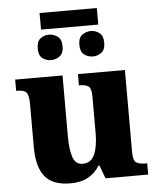

<svg xmlns="http://www.w3.org/2000/svg" viewBox="-58 -910 797 969"><g transform="rotate(-5 340.0 -425.0)"><path d="M179 -776V-860H469V-776ZM216 -618Q192 -618 173 -632.5Q154 -647 154 -682Q154 -718 173 -732.5Q192 -747 216 -747Q240 -747 260 -732.5Q280 -718 280 -682Q280 -647 260 -632.5Q240 -618 216 -618ZM429 -618Q404 -618 384.5 -632.5Q365 -647 365 -682Q365 -718 384.5 -732.5Q404 -747 429 -747Q452 -747 471.5 -732.5Q491 -718 491 -682Q491 -647 471.5 -632.5Q452 -618 429 -618ZM260 10Q170 10 130.5 -39Q91 -88 91 -188V-407Q91 -450 79.5 -464.5Q68 -479 31 -479H27V-536H267V-226Q267 -162 280 -122.5Q293 -83 330 -83Q372 -83 390 -123Q408 -163 408 -231V-418Q408 -460 392 -469.5Q376 -479 349 -479H345V-536H583V-119Q583 -76 599.5 -66.5Q616 -57 644 -57H654V0H438L413 -67H408Q385 -29 348.5 -9.5Q312 10 260 10Z"/></g></svg>

Font: Noto Serif ExtraBold
Style: Regular
Weight: 800
Designer: Monotype Design Team
Foundry: Monotype Imaging Inc.
Version: Version 2.014